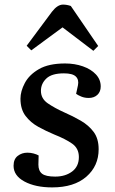

<svg xmlns="http://www.w3.org/2000/svg" viewBox="-20 -801 498 835"><path d="M220 -33Q264 -33 293.5 -55Q323 -77 323 -118Q323 -156 293.5 -176.5Q264 -197 216 -216Q180 -231 146.5 -249.5Q113 -268 91 -297Q69 -326 69 -372Q69 -404 88 -440Q107 -476 149.5 -500.5Q192 -525 263 -525Q305 -525 340.5 -512.5Q376 -500 397 -477.5Q418 -455 418 -425Q418 -402 403.5 -388.5Q389 -375 366 -375Q348 -375 333.5 -381Q319 -387 311 -393L319 -430Q324 -454 310 -468Q296 -482 258 -482Q205 -482 181.5 -459.5Q158 -437 158 -406Q158 -372 188 -351.5Q218 -331 258 -313Q297 -296 331.5 -276Q366 -256 387.5 -227Q409 -198 409 -152Q409 -79 355.5 -32.5Q302 14 207 14Q134 14 86.5 -11.5Q39 -37 39 -80Q39 -109 57 -123Q75 -137 99 -137Q113 -137 126 -133.5Q139 -130 148 -125L147 -85Q147 -58 163 -45.5Q179 -33 220 -33ZM407 -601 386 -580 252 -682 116 -582 96 -602 206 -750Q230 -781 254 -781Q271 -781 288 -775Z"/></svg>

Font: Literata 36pt Medium
Style: Italic
Weight: 500
Italic angle: -2°
Designer: Latin by Veronika Burian and Jose Scaglione. Greek by Irene Vlachou. Cyrillic by Vera Evstafieva
Foundry: TypeTogether
Version: Version 3.002